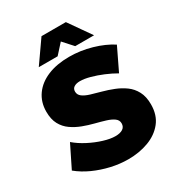

<svg xmlns="http://www.w3.org/2000/svg" viewBox="-214 -1041 1084 1182"><g transform="rotate(-30 327.5 -450.0)"><path d="M563 -475Q527 -496 484 -514Q441 -532 400.5 -543Q360 -554 330 -554Q304 -554 288 -544Q272 -534 272 -513Q272 -490 291.5 -475.5Q311 -461 344 -451Q377 -441 416 -430.5Q455 -420 494 -404.5Q533 -389 565.5 -365.5Q598 -342 618 -304.5Q638 -267 638 -212Q638 -136 598.5 -86.5Q559 -37 493.5 -12.5Q428 12 349 12Q289 12 228 -2Q167 -16 111.5 -41Q56 -66 12 -102L90 -260Q126 -229 173.5 -204.5Q221 -180 268.5 -165.5Q316 -151 351 -151Q385 -151 404 -163.5Q423 -176 423 -201Q423 -224 403 -238.5Q383 -253 350.5 -263Q318 -273 278.5 -283Q239 -293 200.5 -307.5Q162 -322 129 -345Q96 -368 76.5 -404Q57 -440 57 -494Q57 -562 93 -612.5Q129 -663 194 -690Q259 -717 347 -717Q427 -717 505 -694.5Q583 -672 640 -635ZM264 -912H437L547 -755H413L300 -880H401L288 -755H154Z"/></g></svg>

Font: Alexandria ExtraBold
Style: Regular
Weight: 800
Designer: Mohamed Gaber
Foundry: Kief Type Foundry
Version: Version 5.100